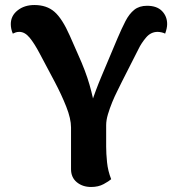

<svg xmlns="http://www.w3.org/2000/svg" viewBox="-20 -730 704 765"><path d="M343 15Q309 15 286 -4Q263 -23 263 -56V-222Q263 -257 244 -305Q225 -353 198 -404L138 -517Q117 -557 98 -580Q79 -603 57 -603Q49 -603 43 -601Q37 -599 31 -596Q23 -615 23 -634Q23 -667 50 -688.5Q77 -710 117 -710Q166 -710 197 -683Q228 -656 258 -588L291 -513Q321 -447 336.5 -393Q352 -339 357.5 -298.5Q363 -258 363 -232L325 -231Q325 -246 330 -268Q335 -290 343.5 -316.5Q352 -343 362.5 -371Q373 -399 384 -425L448 -577Q465 -617 480 -646Q495 -675 515 -691Q535 -707 566 -707Q605 -707 625.5 -686Q646 -665 646 -634Q646 -618 638 -596Q633 -599 624 -601Q615 -603 608 -603Q581 -603 562 -580.5Q543 -558 532 -535L466 -405Q459 -390 448 -368.5Q437 -347 427 -322.5Q417 -298 410 -274.5Q403 -251 403 -231V-146Q403 -118 406.5 -83.5Q410 -49 423 -16Q414 -8 393 3.5Q372 15 343 15Z"/></svg>

Font: Arima Thin
Style: Regular
Weight: 100
Designer: Joana Correia and Natanael Gama
Foundry: NDISCOVER
Version: Version 1.101;gftools[0.9.23]